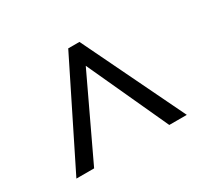

<svg xmlns="http://www.w3.org/2000/svg" viewBox="-100 -864 793 741"><g transform="rotate(-30 296.0 -493.5)"><path d="M273 -719H323L541 -268H463L298 -627L128 -268H49Z"/></g></svg>

Font: lhindi05
Style: Book
Weight: 400
Designer: Jelle Bosma - Monotype Design Team
Foundry: Monotype Imaging Inc.
Version: Version 2.003